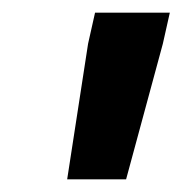

<svg xmlns="http://www.w3.org/2000/svg" viewBox="-20 -708 288 303"><path d="M86 -425 119 -639 130 -688H248L237 -639L179 -425Z"/></svg>

Font: Saira ExtraCondensed ExtraBold
Style: Italic
Weight: 800
Width: 2
Italic angle: -12°
Designer: Hector Gatti with collaboration of the Omnibus-Type team
Foundry: Omnibus-Type
Version: Version 1.101